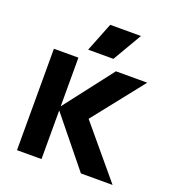

<svg xmlns="http://www.w3.org/2000/svg" viewBox="-135 -852 870 957"><g transform="rotate(20 300.0 -373.0)"><path d="M63 0V-538H193V-280L392 -538H558L345 -269L570 0H402L193 -258V0ZM225 -592 286 -746H449L359 -592Z"/></g></svg>

Font: Geist Mono ExtraBold
Style: Regular
Weight: 800
Monospace: yes
Designer: Basement.studio, Andrés Briganti, Mateo Zaragoza
Foundry: Basement.studio, Vercel, Andrés Briganti, Guido Ferreyra, Mateo Zaragoza
Version: Version 1.500; ttfautohint (v1.8.4.7-5d5b)